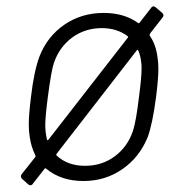

<svg xmlns="http://www.w3.org/2000/svg" viewBox="-20 -552 551 594"><path d="M470 -339Q470 -309 463 -253Q452 -169 437 -128Q412 -66 359 -29Q306 8 238 8Q169 8 123 -30Q120 -33 118 -30L82 16Q80 20 76 21Q72 22 68 19L48 1Q42 -5 47 -13L89 -66Q91 -69 89 -72Q76 -99 72 -128Q69 -146 69 -168Q69 -197 76 -253Q85 -331 102 -377Q126 -439 179 -475.5Q232 -512 301 -512Q364 -512 407 -481Q411 -479 412 -482L447 -527Q449 -531 453 -532Q457 -533 461 -530L482 -512Q489 -505 483 -498L444 -448Q443 -446 443 -442Q462 -415 467 -377Q470 -359 470 -339ZM125 -121Q126 -116 130 -120L375 -435Q378 -438 375 -440Q342 -465 295 -465Q243 -465 203.5 -436Q164 -407 147 -358Q139 -336 128 -252Q120 -191 120 -162L121 -146Q123 -130 125 -121ZM410 -252Q418 -313 418 -340Q418 -353 417 -358Q415 -379 408 -395Q407 -400 403 -396L155 -76Q153 -72 155 -71Q189 -39 243 -39Q295 -39 334.5 -68Q374 -97 391 -146Q401 -176 410 -252Z"/></svg>

Font: Barlow Light
Style: Italic
Weight: 300
Italic angle: -7°
Designer: Jeremy Tribby
Foundry: Tribby Type
Version: Version 1.408